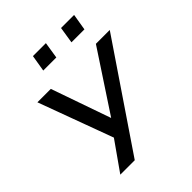

<svg xmlns="http://www.w3.org/2000/svg" viewBox="-244 -861 1184 1184"><g transform="rotate(-45 348.0 -269.0)"><path d="M111 180 254 -23 261 35 65 -497H182L318 -108H319L575 -497H696L237 180ZM475 -610 492 -718H606L588 -610ZM229 -610 247 -718H360L343 -610Z"/></g></svg>

Font: Nunito Sans 7pt Expanded Medium
Style: Italic
Weight: 500
Width: 7
Italic angle: -9°
Designer: Vernon Adams
Foundry: Vernon Adams
Version: Version 3.101;gftools[0.9.27]